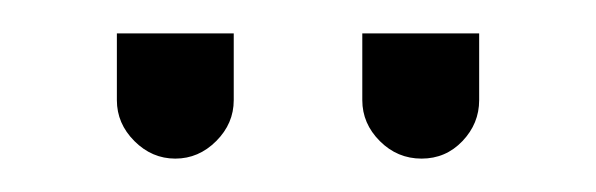

<svg xmlns="http://www.w3.org/2000/svg" viewBox="-20 -728 357 115"><path d="M50 -708H120V-668Q120 -654 109.5 -643.5Q99 -633 85 -633Q71 -633 60.5 -643.5Q50 -654 50 -668ZM197 -708H267V-668Q267 -654 257 -643.5Q247 -633 232.5 -633Q218 -633 207.5 -643.5Q197 -654 197 -668Z"/></svg>

Font: Sakbunderan
Style: Regular
Weight: 400
Version: Version 1.00